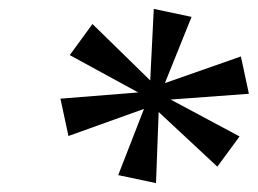

<svg xmlns="http://www.w3.org/2000/svg" viewBox="-20 -785 580 432"><path d="M331 -373 246 -391 304 -540 134 -479 116 -563 291 -577 137 -661 188 -731 318 -604 326 -765 411 -747 351 -598 522 -658 540 -574 364 -561 519 -478 469 -410 337 -533Z"/></svg>

Font: Noto Serif
Style: Italic
Weight: 400
Italic angle: -12°
Designer: Monotype Design Team
Foundry: Monotype Imaging Inc.
Version: Version 2.013